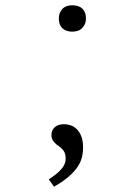

<svg xmlns="http://www.w3.org/2000/svg" viewBox="-20 -552 483 728"><path d="M185 156 165 128Q195 109 212 90Q229 71 229 50Q229 36 224.5 25.5Q220 15 204 3Q194 -3 184.5 -14Q175 -25 175 -39Q175 -59 188 -70Q201 -81 222 -81Q245 -81 261 -70.5Q277 -60 286 -40.5Q295 -21 295 6Q295 30 289 50Q283 70 268.5 88.5Q254 107 233.5 123.5Q213 140 185 156ZM254 -432Q230 -432 216.5 -445Q203 -458 203 -482Q203 -503 216 -517.5Q229 -532 254 -532Q279 -532 292.5 -519Q306 -506 306 -482Q306 -461 292.5 -446.5Q279 -432 254 -432Z"/></svg>

Font: Lexend Mega ExtraLight
Style: Regular
Weight: 250
Version: Version 1.007